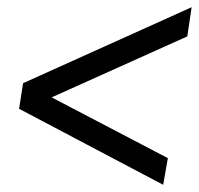

<svg xmlns="http://www.w3.org/2000/svg" viewBox="-20 -553 552 533"><path d="M433 -40 33 -251 44 -322 512 -533 500 -452 93 -269 98 -296 446 -114Z"/></svg>

Font: Nunito Sans 10pt Condensed SemiBold
Style: Italic
Weight: 600
Width: 3
Italic angle: -9°
Designer: Vernon Adams
Foundry: Vernon Adams
Version: Version 3.101;gftools[0.9.27]